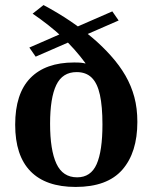

<svg xmlns="http://www.w3.org/2000/svg" viewBox="-20 -727 607 759"><path d="M279 12Q161 12 100.5 -50Q40 -112 40 -234Q40 -357 100 -418.5Q160 -480 273 -480Q292 -480 301 -479Q310 -478 317 -476L318 -477Q276 -534 225.5 -581Q175 -628 109 -673L152 -707Q210 -676 258 -643.5Q306 -611 345.5 -577.5Q385 -544 418 -507Q453 -468 476 -428Q499 -388 511 -343.5Q523 -299 523 -245Q523 -124 463.5 -56Q404 12 279 12ZM285 -26Q339 -26 362 -78Q385 -130 385 -235Q385 -306 375 -352Q365 -398 342.5 -420Q320 -442 283 -442Q227 -442 202.5 -391Q178 -340 178 -238Q178 -134 203 -80Q228 -26 285 -26ZM121 -503 96 -539 424 -682 449 -646Z"/></svg>

Font: Frank Ruhl Libre SemiBold
Style: Regular
Weight: 600
Designer: Yanek Iontef
Foundry: Fontef
Version: Version 6.003;gftools[0.9.30]